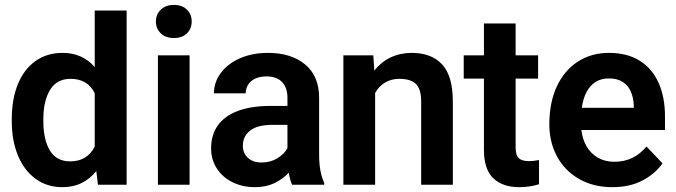

<svg xmlns="http://www.w3.org/2000/svg" viewBox="-20 -764 2795 794"><path d="M239 -545.3Q280.7 -545.3 313.8 -530.3Q347 -515.3 371.7 -486.7V-720.3H503.7V0H385L378.3 -56.7Q352.7 -24.7 317.8 -7.3Q283 10 238 10Q174.3 10 126.8 -24.8Q79.3 -59.7 54 -121.5Q28.7 -183.3 28.7 -261.3V-271.7Q28.7 -353.7 53.7 -415.3Q78.7 -477 126.2 -511.2Q173.7 -545.3 239 -545.3ZM270.3 -96.7Q306.7 -96.7 332 -112.8Q357.3 -129 371.7 -157.7V-378.7Q342.3 -438 272 -438Q214.7 -438 187 -392.3Q159.3 -346.7 159.3 -271.7V-261.3Q159.3 -187 186.2 -141.8Q213 -96.7 270.3 -96.7Z M699.3 -743.7Q733 -743.7 752.8 -724.5Q772.7 -705.3 772.7 -675.1Q772.7 -645.1 752.8 -625.9Q733 -606.7 699.3 -606.7Q665.5 -606.7 645.1 -625.9Q624.7 -645.1 624.7 -675Q624.7 -704.7 645.1 -724.2Q665.5 -743.7 699.3 -743.7ZM633 -535.3H764V0H633Z M1081.7 -448Q1055.3 -448 1036 -439.2Q1016.7 -430.3 1006.3 -414.2Q996 -398 996 -378L864.7 -378Q864.7 -423 892.5 -461.3Q920.3 -499.7 971.3 -522.5Q1022.3 -545.3 1088.7 -545.3Q1184 -545.3 1241.8 -497.5Q1299.7 -449.7 1299.7 -359V-127Q1299.7 -87.3 1305 -58.7Q1310.3 -30 1320.7 -8V0H1187.7Q1180.3 -15.7 1174 -49.7Q1148.7 -22.7 1114 -6.3Q1079.3 10 1034.7 10Q983 10 941.5 -10.5Q900 -31 876.5 -67.7Q853 -104.3 853 -150Q853 -206.7 881.3 -246Q909.7 -285.3 964.8 -305.7Q1020 -326 1099 -326H1168.7V-360Q1168.7 -400.7 1146.8 -424.3Q1125 -448 1081.7 -448ZM1168.7 -151.3V-247.7H1106.7Q1045.3 -247.7 1014.8 -224.3Q984.3 -201 984.3 -161Q984.3 -131 1005 -111.5Q1025.7 -92 1061.7 -92Q1098.7 -92 1127 -109.5Q1155.3 -127 1168.7 -151.3Z M1400 -535.3H1523.7L1528 -472.3Q1556 -507.7 1595.5 -526.5Q1635 -545.3 1683 -545.3Q1764 -545.3 1808.3 -497.7Q1852.7 -450 1852.7 -343.3V0H1721.7V-344.3Q1721.7 -396 1699.7 -417Q1677.7 -438 1631.3 -438Q1598 -438 1572.2 -422.5Q1546.3 -407 1531.3 -379.3V0H1400Z M2167.7 -97.7Q2189 -97.7 2209 -102.3V-2Q2170 10 2127.3 10Q2058.3 10 2019.8 -27Q1981.3 -64 1981.3 -144.3V-439H1897.7V-535.3H1981.3V-667H2112.3V-535.3H2205.3V-439H2112.3V-155.7Q2112.3 -121.7 2125.5 -109.7Q2138.7 -97.7 2167.7 -97.7Z M2251.7 -249.3Q2251.7 -340 2282.8 -406.7Q2314 -473.3 2369.8 -509.3Q2425.7 -545.3 2498 -545.3Q2574 -545.3 2625.8 -512.7Q2677.7 -480 2703.8 -421Q2730 -362 2730 -282.7V-226.3H2384.3Q2388.7 -188 2406 -158.3Q2423.3 -128.7 2452.7 -111.8Q2482 -95 2521 -95Q2561.7 -95 2595 -111.2Q2628.3 -127.3 2653.3 -158.3L2719.7 -88.7Q2690.7 -46.3 2638 -18.2Q2585.3 10 2512.7 10Q2433.3 10 2374.2 -24.2Q2315 -58.3 2283.3 -117.5Q2251.7 -176.7 2251.7 -249.3ZM2386 -318.3H2601V-329Q2599.3 -361 2588.5 -385.8Q2577.7 -410.7 2555.2 -425.2Q2532.7 -439.7 2497.3 -439.7Q2466 -439.7 2442.8 -425Q2419.7 -410.3 2405.5 -383.3Q2391.3 -356.3 2386 -318.3Z"/></svg>

Font: FreesentationVF
Style: Regular
Weight: 400
Designer: glyphs from Roboto by Christian Robertson / Hangul glyphs from Noto Sans CJK(Source Han Sans) by Jang Soo-young and Kang
Foundry: PT&
Version: Version 2.001;Glyphs 3.3.1 (3343)